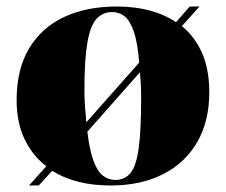

<svg xmlns="http://www.w3.org/2000/svg" viewBox="-20 -555 693 589"><path d="M69 14 122 -45Q79 -78 55 -129Q31 -180 31 -248Q31 -342 69 -406Q107 -470 176 -502.5Q245 -535 338 -535Q448 -535 520 -487L562 -535H592L538 -475Q578 -442 600 -392Q622 -342 622 -272Q622 -183 585 -119Q548 -55 480 -20.5Q412 14 319 14Q212 14 140 -31L99 14ZM245 -180 407 -363Q402 -426 390 -459.5Q378 -493 361.5 -505.5Q345 -518 324 -518Q295 -518 276 -497Q257 -476 248 -424Q239 -372 239 -279Q239 -250 241 -225.5Q243 -201 245 -180ZM334 -3Q363 -3 380.5 -24.5Q398 -46 405.5 -100.5Q413 -155 413 -254Q413 -276 412 -296Q411 -316 409 -333L248 -151Q255 -93 267 -61Q279 -29 296 -16Q313 -3 334 -3Z"/></svg>

Font: Literata 72pt ExtraBold
Style: Regular
Weight: 800
Designer: Latin by Veronika Burian and Jose Scaglione. Greek by Irene Vlachou. Cyrillic by Vera Evstafieva.
Foundry: TypeTogether
Version: Version 3.002